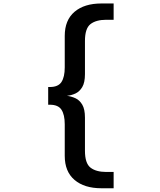

<svg xmlns="http://www.w3.org/2000/svg" viewBox="-20 -834 900 1078"><path d="M549.5 223Q453.5 223 398.5 176.2Q343.5 129.5 343.5 41V-136.5Q343.5 -189.5 325.2 -217.8Q307 -246 260 -246H250.5V-345.5H260Q307 -345.5 325.2 -373.8Q343.5 -402 343.5 -455.5V-632.5Q343.5 -721 398.5 -767.8Q453.5 -814.5 549.5 -814.5H618V-723H577Q519.5 -723 488.2 -698.8Q457 -674.5 457 -604V-418Q457 -370.5 441.8 -345Q426.5 -319.5 403.5 -309Q380.5 -298.5 356 -296Q380.5 -293 403.5 -282.5Q426.5 -272 441.8 -246.5Q457 -221 457 -173.5V12.5Q457 83 488.2 107.2Q519.5 131.5 577 131.5H618V223Z"/></svg>

Font: Trispace SemiExpanded Medium
Style: Regular
Weight: 500
Width: 6
Designer: Tyler Finck
Foundry: Etcetera Type Company
Version: Version 1.210; ttfautohint (v1.8.3)